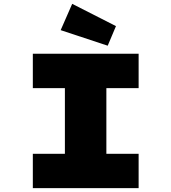

<svg xmlns="http://www.w3.org/2000/svg" viewBox="-20 -980 893 1000"><path d="M151 0V-179H318V-521H151V-700H702V-521H534V-179H702V0ZM541 -742 296 -823 356 -960 584 -844Z"/></svg>

Font: Lexend Mega Black
Style: Regular
Weight: 900
Version: Version 1.007